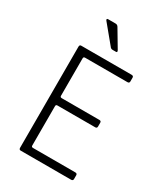

<svg xmlns="http://www.w3.org/2000/svg" viewBox="-204 -928 889 1019"><g transform="rotate(30 240.5 -418.0)"><path d="M271 -707H250Q240 -707 234 -716L144 -825Q137 -836 149 -836H194Q206 -836 212 -825L275 -719Q281 -707 271 -707ZM404 0H95Q85 0 85 -12V-631Q85 -643 95 -643H404Q416 -643 416 -632V-609Q416 -598 404 -598H145Q135 -598 135 -589V-359Q135 -350 145 -350H376Q387 -350 387 -339V-316Q387 -305 376 -305H145Q135 -305 135 -296V-54Q135 -45 145 -45H404Q416 -45 416 -34V-11Q416 0 404 0Z"/></g></svg>

Font: Rajdhani
Style: Regular
Weight: 400
Designer: Satya Rajpurohit, Jyotish Sonowal
Foundry: Indian Type Foundry
Version: Version 1.201 February 1, 2022